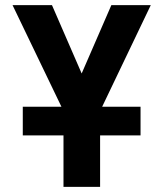

<svg xmlns="http://www.w3.org/2000/svg" viewBox="-20 -730 640 750"><path d="M69 -201V-313H220L29 -710H183L299 -443L415 -710H569L379 -313H529V-201H371V0H228V-201Z"/></svg>

Font: Geist Mono
Style: Bold
Weight: 700
Monospace: yes
Designer: Basement.studio, Andrés Briganti, Mateo Zaragoza
Foundry: Basement.studio, Vercel, Andrés Briganti, Guido Ferreyra, Mateo Zaragoza
Version: Version 1.500; ttfautohint (v1.8.4.7-5d5b)